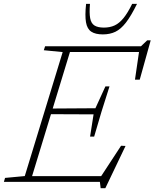

<svg xmlns="http://www.w3.org/2000/svg" viewBox="-47 -936 796 988"><path d="M275.5 -668 178.5 -677.5 185 -698H322L109 0H-27L-21 -20.5L80.5 -30ZM671.5 -690 687 -668.5H279L288.5 -698H678.5L710.5 -728.5H728.5L672 -526H647.5ZM471 32.5 467 0H75L84.5 -29.5H504L466 -18L576 -186L599 -185L495 32.5ZM437.5 -233H416.5L434.5 -347.5L207 -348.5L216.5 -377.5L444 -379L495.5 -491.5H516.5L475.5 -362ZM487.5 -794Q518.5 -794 542.5 -805Q566.5 -816 588.2 -842.5Q610 -869 633 -916H658Q627.5 -854 601.2 -820Q575 -786 546.8 -772.5Q518.5 -759 482 -759Q444 -759 422.8 -773Q401.5 -787 395.5 -821.2Q389.5 -855.5 396 -916H416Q412 -869 417 -842.2Q422 -815.5 439.2 -804.8Q456.5 -794 487.5 -794Z"/></svg>

Font: Newsreader 9pt ExtraLight
Style: Italic
Weight: 250
Italic angle: -17°
Designer: Hugues Gentile
Foundry: Production Type
Version: Version 1.003